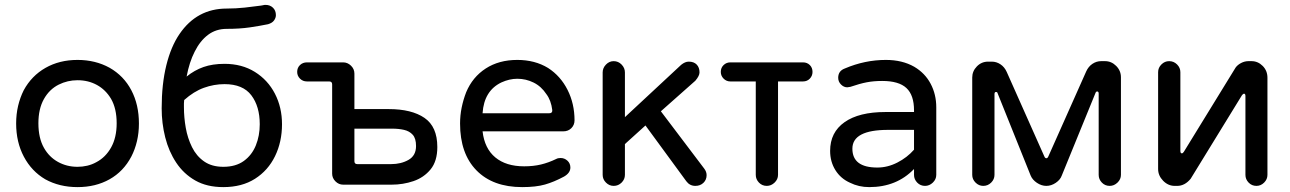

<svg xmlns="http://www.w3.org/2000/svg" viewBox="-20 -783 5274 785"><path d="M297 -18Q223 -18 165 -50Q109 -83 77.5 -142.5Q46 -202 46 -278Q46 -316 54 -350Q62 -384 77 -414Q109 -473 166 -505.5Q223 -538 297 -538Q370 -538 428 -506Q486 -473 517 -414Q548 -355 548 -278Q548 -240 540 -206Q532 -172 517 -143Q485 -82 428 -50Q371 -18 297 -18ZM297 -101Q317 -101 336.5 -105.5Q356 -110 374 -120Q412 -140 434.5 -180.5Q457 -221 457 -279Q457 -339 434 -379Q412 -416 376.5 -435.5Q341 -455 297 -455Q256 -455 220 -437Q182 -418 159.5 -378Q137 -338 137 -279Q137 -218 160 -178Q181 -141 217 -121Q253 -101 297 -101Z M893 -18Q826 -18 778.5 -45Q731 -72 700.5 -118Q670 -164 655.5 -221.5Q641 -279 641 -340Q641 -439 660 -516Q679 -593 714 -644Q785 -748 907 -748Q944 -748 981 -752Q1018 -756 1046 -760Q1049 -761 1052 -761Q1055 -761 1057 -762Q1060 -763 1066 -763Q1084 -763 1096 -751.5Q1108 -740 1108 -721Q1108 -710 1100.5 -699.5Q1093 -689 1076 -684Q1042 -677 1001 -671Q960 -665 907 -665Q863 -665 830.5 -640.5Q798 -616 776 -572Q754 -529 743 -470Q775 -496 812 -509Q849 -522 898 -522Q969 -522 1022 -489Q1075 -456 1104 -400Q1133 -344 1133 -275Q1133 -203 1104.5 -144.5Q1076 -86 1022.5 -52Q969 -18 893 -18ZM893 -101Q944 -101 977 -125Q1010 -149 1026 -188.5Q1042 -228 1042 -275Q1042 -348 1007.5 -393.5Q973 -439 898 -439Q855 -439 813.5 -424Q772 -409 733 -374Q732 -367 732 -360Q732 -353 732 -345Q732 -303 739.5 -260.5Q747 -218 765 -181.5Q783 -145 814.5 -123Q846 -101 893 -101Z M1383 -28Q1365 -28 1351.5 -41.5Q1338 -55 1338 -73V-438Q1338 -450 1326 -450H1235Q1218 -450 1206.5 -461.5Q1195 -473 1195 -489Q1195 -506 1206.5 -517Q1218 -528 1235 -528H1383Q1401 -528 1415 -514.5Q1429 -501 1429 -482V-337H1569Q1663 -337 1715.5 -301Q1768 -265 1768 -182Q1768 -124 1740.5 -90.5Q1713 -57 1670.5 -42.5Q1628 -28 1581 -28ZM1441 -112H1579Q1620 -112 1650.5 -129.5Q1681 -147 1681 -186Q1681 -217 1667.5 -232Q1654 -247 1632 -252Q1610 -257 1584 -257H1429V-124Q1429 -112 1441 -112Z M2115 -18Q1995 -18 1928 -86.5Q1861 -155 1861 -278Q1861 -311 1867.5 -343Q1874 -375 1886 -406Q1912 -468 1966 -503Q2020 -538 2095 -538Q2167 -538 2221 -505Q2272 -472 2300.5 -415.5Q2329 -359 2329 -291Q2329 -272 2316 -259Q2303 -246 2283 -246H1953Q1961 -176 2005 -139.5Q2049 -103 2123 -103Q2161 -103 2192 -110.5Q2223 -118 2254 -133Q2261 -137 2272 -137Q2288 -137 2300 -126Q2312 -115 2312 -98Q2312 -76 2286 -61Q2245 -39 2208 -28.5Q2171 -18 2115 -18ZM1953 -320H2226Q2239 -320 2238 -333Q2233 -373 2214 -398Q2193 -430 2161.5 -445.5Q2130 -461 2095 -461Q2063 -461 2030 -446Q1959 -412 1953 -320Z M2489 -23Q2471 -23 2457.5 -36.5Q2444 -50 2444 -68V-487Q2444 -505 2457.5 -519Q2471 -533 2489 -533Q2508 -533 2521.5 -519Q2535 -505 2535 -487V-304L2765 -518Q2781 -531 2796 -531Q2817 -531 2828.5 -519Q2840 -507 2840 -487Q2840 -473 2823 -453L2682 -328L2859 -94Q2869 -81 2869 -67Q2869 -48 2856 -35.5Q2843 -23 2823 -23Q2800 -23 2786 -42L2619 -270L2535 -194V-68Q2535 -50 2521.5 -36.5Q2508 -23 2489 -23Z M3115 -23Q3096 -23 3083 -36.5Q3070 -50 3070 -68V-450H2966Q2950 -450 2938.5 -461.5Q2927 -473 2927 -489Q2927 -506 2938.5 -517Q2950 -528 2966 -528H3263Q3280 -528 3291 -517Q3302 -506 3302 -489Q3302 -473 3291 -461.5Q3280 -450 3263 -450H3161V-68Q3161 -50 3147 -36.5Q3133 -23 3115 -23Z M3534 -18Q3491 -18 3455 -36Q3417 -53 3395.5 -87.5Q3374 -122 3374 -166Q3374 -242 3433 -283.5Q3492 -325 3600 -325H3717V-332Q3717 -394 3686 -423Q3655 -452 3587 -452Q3552 -452 3523.5 -446.5Q3495 -441 3457 -428L3444 -426Q3430 -426 3418.5 -437.5Q3407 -449 3407 -465Q3407 -493 3434 -503Q3516 -538 3602 -538Q3669 -538 3718 -510Q3762 -484 3785 -440.5Q3808 -397 3808 -344V-68Q3808 -50 3794 -36.5Q3780 -23 3762 -23Q3743 -23 3730 -36.5Q3717 -50 3717 -68V-92Q3646 -18 3534 -18ZM3567 -98Q3609 -98 3649 -118.5Q3689 -139 3717 -171V-252H3611Q3465 -252 3465 -175Q3465 -98 3567 -98Z M4000 -23Q3982 -23 3968.5 -36.5Q3955 -50 3955 -68V-466Q3955 -492 3974 -511.5Q3993 -531 4020 -531H4035Q4054 -531 4070.5 -520Q4087 -509 4096 -489L4250 -143Q4253 -136 4258 -136Q4263 -136 4266 -143L4421 -491Q4430 -511 4446.5 -522Q4463 -533 4482 -533H4498Q4524 -533 4543.5 -513.5Q4563 -494 4563 -467V-68Q4563 -50 4549 -36.5Q4535 -23 4517 -23Q4498 -23 4485 -36.5Q4472 -50 4472 -68V-400Q4472 -409 4466 -409Q4461 -409 4459 -403L4321 -65Q4315 -48 4296.5 -35.5Q4278 -23 4258 -23Q4238 -23 4219.5 -35.5Q4201 -48 4194 -65L4059 -401Q4058 -407 4052 -407Q4046 -407 4046 -398V-68Q4046 -50 4032.5 -36.5Q4019 -23 4000 -23Z M4783 -23Q4756 -23 4735.5 -44Q4715 -65 4715 -92V-488Q4715 -506 4728.5 -519.5Q4742 -533 4760 -533Q4779 -533 4792.5 -519.5Q4806 -506 4806 -488V-166Q4806 -156 4812 -156Q4816 -156 4820 -162L5032 -507Q5040 -518 5054.5 -525.5Q5069 -533 5084 -533H5097Q5123 -533 5142.5 -513.5Q5162 -494 5162 -465V-68Q5162 -50 5148.5 -36.5Q5135 -23 5117 -23Q5098 -23 5085 -36.5Q5072 -50 5072 -68V-390Q5072 -400 5066 -400Q5063 -400 5058 -394L4848 -52Q4824 -23 4793 -23Z"/></svg>

Font: Huninn
Style: Regular
Weight: 400
Designer: justfont
Foundry: justfont
Version: Version 1.003